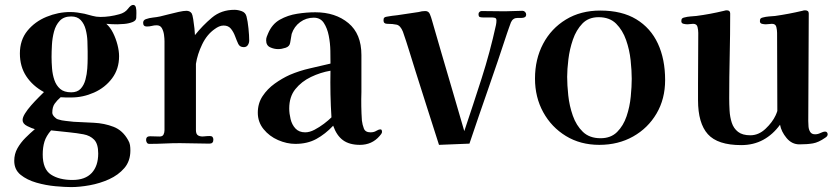

<svg xmlns="http://www.w3.org/2000/svg" viewBox="-20 -584 3402 782"><path d="M380 41Q380 2 363.5 -15Q347 -32 320 -37Q293 -42 263 -45L188 -53Q168 -30 161 -7Q154 16 154 45Q154 105 187.5 127Q221 149 275 149Q327 149 353.5 120.5Q380 92 380 41ZM337 -375Q337 -393 336 -417Q335 -441 329 -464Q323 -487 309 -502Q295 -517 270 -517Q240 -517 223.5 -499.5Q207 -482 200 -455.5Q193 -429 191.5 -401Q190 -373 190 -352Q190 -330 192 -305Q194 -280 201.5 -258Q209 -236 225 -222Q241 -208 270 -208Q295 -208 308.5 -222.5Q322 -237 328 -259.5Q334 -282 335.5 -305Q337 -328 337 -346ZM535 -512Q535 -500 519.5 -494Q504 -488 485.5 -486.5Q467 -485 458 -485Q447 -485 435.5 -485.5Q424 -486 413 -487Q429 -473 440.5 -450Q452 -427 458.5 -401.5Q465 -376 465 -355Q465 -303 436.5 -265Q408 -227 363 -207Q318 -187 270 -187Q260 -187 249 -187Q238 -187 227 -188Q212 -175 202.5 -161.5Q193 -148 193 -125Q193 -117 201 -108.5Q209 -100 216 -98Q231 -93 248 -91.5Q265 -90 280 -88Q319 -86 362 -84Q405 -82 442.5 -67.5Q480 -53 502 -13Q508 -3 509.5 7Q511 17 511 29Q511 72 486.5 100.5Q462 129 424.5 146Q387 163 345.5 170.5Q304 178 270 178Q245 178 206 174.5Q167 171 128.5 160Q90 149 64 128Q38 107 38 71Q38 43 51 20Q64 -3 83.5 -22.5Q103 -42 122 -58Q110 -61 91 -70.5Q72 -80 72 -95Q72 -106 82 -122Q92 -138 107 -155Q122 -172 136.5 -186.5Q151 -201 159 -209Q113 -234 87 -273.5Q61 -313 61 -366Q61 -421 91.5 -458.5Q122 -496 169.5 -515.5Q217 -535 266 -535Q280 -535 295 -533Q310 -531 324 -528Q340 -524 356 -519.5Q372 -515 389 -515Q427 -515 466 -526Q489 -532 501 -548Q513 -564 522 -564Q531 -564 533.5 -553.5Q536 -543 535.5 -530.5Q535 -518 535 -512Z M995 -419Q995 -409 989.5 -400.5Q984 -392 973 -392Q956 -392 950 -406Q944 -419 937.5 -436.5Q931 -454 920.5 -467Q910 -480 891 -480Q881 -480 872 -476Q863 -472 855 -466Q823 -444 803.5 -403.5Q784 -363 778 -324V-325Q778 -288 778 -251Q778 -214 778 -177V-54Q778 -37 787.5 -32Q797 -27 810.5 -28.5Q824 -30 835 -30Q849 -30 849 -15Q849 1 833 1Q803 1 773 0Q743 -1 713 -1Q682 -1 651 0.5Q620 2 588 2Q581 2 578 -3.5Q575 -9 575 -14Q575 -29 591 -29Q601 -29 610.5 -28.5Q620 -28 630 -28Q642 -28 646 -36Q650 -44 650 -54Q650 -125 650 -197Q650 -269 650 -340Q650 -359 650 -378Q650 -397 650 -416Q650 -427 648 -442Q646 -457 639.5 -469Q633 -481 618 -481Q608 -481 598.5 -478.5Q589 -476 578 -476Q563 -476 563 -491Q563 -502 574 -506Q588 -511 603 -512.5Q618 -514 632 -517Q645 -520 666 -525.5Q687 -531 707.5 -535.5Q728 -540 739 -540Q754 -540 761 -529Q764 -524 767 -505.5Q770 -487 772 -468Q774 -449 774 -441Q805 -480 843 -512Q881 -544 935 -544Q949 -544 964.5 -538.5Q980 -533 984 -517Q989 -498 992 -468.5Q995 -439 995 -419Z M1330 -106Q1327 -153 1326 -200.5Q1325 -248 1326 -296Q1285 -289 1246.5 -270.5Q1208 -252 1183 -221Q1158 -190 1158 -142Q1158 -122 1163.5 -99Q1169 -76 1183.5 -60.5Q1198 -45 1223 -45Q1241 -45 1261 -55.5Q1281 -66 1299.5 -80Q1318 -94 1330 -106ZM1536 -47Q1536 -43 1532.5 -38Q1529 -33 1526 -30Q1495 6 1446 6Q1403 6 1377 -13Q1351 -32 1337 -72Q1305 -38 1268.5 -18Q1232 2 1183 2Q1148 2 1112.5 -13.5Q1077 -29 1053.5 -58Q1030 -87 1030 -125Q1030 -163 1049.5 -192.5Q1069 -222 1099 -243.5Q1129 -265 1160 -279Q1200 -296 1242 -305.5Q1284 -315 1326 -325V-329Q1326 -347 1325.5 -377.5Q1325 -408 1319 -438.5Q1313 -469 1299 -490.5Q1285 -512 1258 -512Q1227 -512 1202.5 -494Q1178 -476 1168 -446Q1166 -437 1165 -428.5Q1164 -420 1162 -411Q1160 -395 1143.5 -389.5Q1127 -384 1113 -384Q1096 -384 1080 -391.5Q1064 -399 1064 -420Q1064 -428 1066.5 -434.5Q1069 -441 1072 -448Q1088 -486 1120 -504Q1152 -522 1190.5 -528Q1229 -534 1264 -534Q1346 -534 1399 -490Q1452 -446 1452 -360V-209Q1451 -181 1451.5 -151.5Q1452 -122 1454 -93Q1456 -76 1462 -60.5Q1468 -45 1489 -45Q1503 -45 1512.5 -51Q1522 -57 1530 -57Q1534 -57 1535 -53Q1536 -49 1536 -47Z M2123 -525Q2123 -517 2117.5 -514Q2112 -511 2104 -511Q2100 -511 2095 -511Q2090 -511 2088 -511Q2069 -511 2061 -493Q2057 -483 2053 -471Q2049 -459 2045 -448Q2008 -335 1969 -223.5Q1930 -112 1892 1L1768 6Q1744 -68 1720.5 -142.5Q1697 -217 1673 -292Q1660 -333 1647.5 -374Q1635 -415 1621 -455Q1611 -480 1595.5 -483.5Q1580 -487 1557 -487Q1542 -487 1542 -501Q1542 -509 1545 -512Q1548 -515 1555 -516Q1565 -518 1576.5 -519.5Q1588 -521 1598 -522Q1620 -525 1641.5 -528.5Q1663 -532 1685 -535Q1692 -537 1698.5 -538Q1705 -539 1712 -539Q1726 -539 1731 -526Q1736 -514 1739.5 -501Q1743 -488 1747 -475L1778 -368Q1801 -289 1824.5 -209.5Q1848 -130 1871 -50Q1907 -157 1941.5 -264.5Q1976 -372 2000 -482Q2001 -487 2001.5 -491.5Q2002 -496 2002 -501Q2002 -510 1995 -511.5Q1988 -513 1981 -513H1946Q1938 -513 1933.5 -515Q1929 -517 1929 -527Q1929 -532 1933 -535.5Q1937 -539 1941 -539Q1965 -539 1989 -538.5Q2013 -538 2037 -538Q2055 -538 2072.5 -539Q2090 -540 2108 -540Q2114 -540 2118.5 -535.5Q2123 -531 2123 -525Z M2553 -263Q2553 -296 2548.5 -338.5Q2544 -381 2530 -421Q2516 -461 2489.5 -487.5Q2463 -514 2418 -514Q2377 -514 2352 -488Q2327 -462 2313.5 -423Q2300 -384 2295 -342.5Q2290 -301 2290 -271Q2290 -238 2294.5 -195.5Q2299 -153 2313 -113Q2327 -73 2354 -47Q2381 -21 2426 -21Q2468 -21 2493.5 -46.5Q2519 -72 2532 -110.5Q2545 -149 2549 -190.5Q2553 -232 2553 -263ZM2689 -258Q2689 -181 2654 -121.5Q2619 -62 2558.5 -28Q2498 6 2421 6Q2344 6 2285 -30Q2226 -66 2192.5 -127Q2159 -188 2159 -264Q2159 -343 2192 -405.5Q2225 -468 2285 -504.5Q2345 -541 2425 -541Q2513 -541 2571.5 -505.5Q2630 -470 2659.5 -406.5Q2689 -343 2689 -258Z M3351 -37Q3351 -29 3341 -23Q3314 -4 3291 0Q3268 4 3236 4Q3205 4 3183.5 -22Q3162 -48 3157 -76Q3128 -36 3088.5 -14.5Q3049 7 2999 7Q2903 7 2863 -37.5Q2823 -82 2823 -176V-243Q2823 -295 2823.5 -346.5Q2824 -398 2824 -450Q2824 -461 2821 -474Q2818 -487 2803 -487Q2797 -487 2791.5 -486Q2786 -485 2780 -485Q2773 -485 2764 -487Q2755 -489 2755 -498Q2755 -506 2758.5 -509Q2762 -512 2768 -513Q2779 -516 2792 -517Q2805 -518 2816 -519Q2871 -526 2929 -540Q2935 -542 2940 -542Q2954 -542 2954 -529Q2954 -443 2952 -356.5Q2950 -270 2950 -184Q2950 -160 2951.5 -133.5Q2953 -107 2960.5 -84Q2968 -61 2986 -47Q3004 -33 3036 -33Q3070 -33 3098 -59.5Q3126 -86 3139 -114Q3140 -116 3143 -123.5Q3146 -131 3146 -132Q3146 -212 3145.5 -291.5Q3145 -371 3145 -450Q3145 -461 3142 -474Q3139 -487 3124 -487Q3118 -487 3112 -486Q3106 -485 3099 -485Q3092 -485 3083.5 -487Q3075 -489 3075 -498Q3075 -506 3078.5 -509Q3082 -512 3088 -513Q3099 -516 3112 -517Q3125 -518 3137 -519Q3193 -527 3248 -540Q3251 -541 3253.5 -541.5Q3256 -542 3259 -542Q3274 -542 3274 -529Q3274 -420 3273 -310.5Q3272 -201 3272 -91Q3272 -81 3273 -68.5Q3274 -56 3280 -46.5Q3286 -37 3300 -37Q3311 -37 3322 -42.5Q3333 -48 3341 -48Q3346 -48 3348.5 -44.5Q3351 -41 3351 -37Z"/></svg>

Font: Kaisei Tokumin
Style: Bold
Weight: 700
Designer: Font-Kai, 金井和夫
Foundry: KAZUO KANAI
Version: Version 5.003